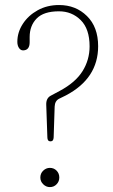

<svg xmlns="http://www.w3.org/2000/svg" viewBox="-20 -740 449 764"><path d="M164 -323Q163 -349.5 182.5 -359.5L218 -378.5Q280.5 -412 308.5 -457Q336.5 -502 336.5 -555.5Q336.5 -625 301.2 -660Q266 -695 214.5 -695Q154 -695 126 -666.5Q98 -638 98 -592.5V-572Q98 -540 72 -539.5Q62 -539.5 55.5 -549.2Q49 -559 49 -573.5Q49 -611.5 70.8 -645Q92.5 -678.5 130 -699.2Q167.5 -720 215 -720Q281.5 -720 326 -676.2Q370.5 -632.5 370.5 -556Q370.5 -428 242.5 -360.5L215 -347Q198.5 -338.5 197.5 -316L193.5 -193.5Q193 -177.5 181 -177.5Q168.5 -177.5 168.5 -193.5ZM178.5 4.5Q163.5 4.5 152 -6.8Q140.5 -18 140.5 -33.5Q140.5 -50 152 -61Q163.5 -72 178.5 -72Q194.5 -72 205.2 -61Q216 -50 216 -33.5Q216 -18 205.2 -6.8Q194.5 4.5 178.5 4.5Z"/></svg>

Font: Fraunces 72pt S100 Thin
Style: Regular
Weight: 100
Version: Version 1.000; ttfautohint (v1.8.3)